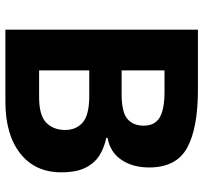

<svg xmlns="http://www.w3.org/2000/svg" viewBox="-41 -713 754 712"><g transform="rotate(90 336.0 -357.0)"><path d="M312 -714Q455 -714 528 -674Q601 -634 601 -533Q601 -472 572.5 -430Q544 -388 491 -379V-374Q527 -367 556 -349Q585 -331 602 -297Q619 -263 619 -207Q619 -110 549 -55Q479 0 357 0H90V-714ZM329 -431Q395 -431 420.5 -452Q446 -473 446 -513Q446 -554 416 -572Q386 -590 321 -590H241V-431ZM241 -311V-125H340Q408 -125 435 -151.5Q462 -178 462 -222Q462 -262 434.5 -286.5Q407 -311 335 -311Z"/></g></svg>

Font: Noto Sans Tangsa
Style: Regular
Weight: 400
Designer: David Williams
Foundry: Google LLC
Version: Version 1.504